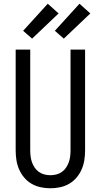

<svg xmlns="http://www.w3.org/2000/svg" viewBox="-20 -1001 540 1029"><path d="M250 8Q224 8 198 2.5Q172 -3 149.5 -16Q127 -29 110 -49Q93 -69 82.5 -93Q72 -117 68 -143Q64 -169 64 -195V-735H142V-195Q142 -179 144 -162.5Q146 -146 151.5 -131Q157 -116 166 -102.5Q175 -89 188.5 -79.5Q202 -70 218 -66Q234 -62 250 -62Q266 -62 282 -66Q298 -70 311.5 -79.5Q325 -89 334 -102.5Q343 -116 348.5 -131Q354 -146 356 -162.5Q358 -179 358 -195V-735H436V-195Q436 -169 432 -143Q428 -117 417.5 -93Q407 -69 390 -49Q373 -29 350.5 -16Q328 -3 302 2.5Q276 8 250 8ZM322 -794 274 -836 406 -981 464 -929ZM152 -794 104 -836 236 -981 294 -929Z"/></svg>

Font: Iosevka Fuck
Style: Regular
Weight: 400
Monospace: yes
Designer: Belleve Invis
Foundry: Belleve Invis
Version: Version 28.0.7; ttfautohint (v1.8.3)